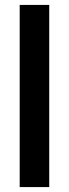

<svg xmlns="http://www.w3.org/2000/svg" viewBox="-20 -760 280 780"><path d="M60 -740H180V0H60Z"/></svg>

Font: IBM Plex Arabic
Style: Bold
Weight: 700
Designer: Mike Abbink, Paul van der Laan, Pieter van Rosmalen, Wael Morcos, Khajak Apelian
Foundry: Bold Monday
Version: Version 1.0